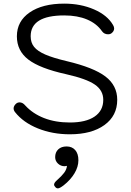

<svg xmlns="http://www.w3.org/2000/svg" viewBox="-20 -730 721 1058"><path d="M63 -112Q55 -122 55 -133Q55 -147 70 -160Q78 -166 87 -166Q105 -166 119 -149Q160 -104 222.5 -79.5Q285 -55 365 -55Q453 -55 501 -87.5Q549 -120 549 -180Q549 -232 502.5 -264Q456 -296 345 -321Q200 -353 136.5 -401.5Q73 -450 73 -530Q73 -613 143.5 -661.5Q214 -710 334 -710Q425 -710 498.5 -678Q572 -646 603 -592Q609 -582 609 -573Q609 -557 592 -545Q585 -541 576 -541Q554 -541 542 -558Q513 -600 460 -622.5Q407 -645 334 -645Q149 -645 149 -530Q149 -495 168 -471.5Q187 -448 229.5 -429.5Q272 -411 348 -393Q496 -358 561 -308.5Q626 -259 626 -180Q626 -92 555.5 -41Q485 10 365 10Q269 10 188.5 -22.5Q108 -55 63 -112ZM278 287Q278 277 294 263Q320 240 333.5 222Q347 204 349 184Q341 186 336 186Q315 186 299.5 171.5Q284 157 284 136Q284 109 301 93Q318 77 347 77Q377 77 394.5 97Q412 117 412 153Q412 189 390.5 225Q369 261 331 291Q309 308 299 308Q291 308 285 301Q278 294 278 287Z"/></svg>

Font: Kodchasan
Style: Regular
Weight: 400
Version: Version 1.000; ttfautohint (v1.6)